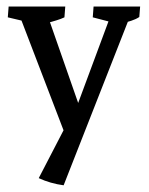

<svg xmlns="http://www.w3.org/2000/svg" viewBox="-20 -384 446 576"><path d="M170.9 171.9Q130.9 166.5 96.2 150.4L179.7 -10.7L195.3 -23.4L309.6 -331.1L312.5 -317.9L258.3 -332L260.7 -364.3H400.4L397.9 -333Q387.7 -326.2 374 -321.8Q360.4 -317.4 346.2 -314L368.2 -330.6ZM177.7 25.4 41 -331.5 63 -317.9 3.4 -332 5.9 -364.3H175.8L173.3 -332Q163.1 -327.1 148.9 -322.8Q134.8 -318.4 120.6 -314.9L126.5 -327.1L230 -30.8V0.5Z"/></svg>

Font: Markazi Text
Style: Regular
Weight: 400
Designer: Borna Izadpanah (Arabic designer), Fiona Ross (Arabic design director) and Florian Runge (Latin designer)
Foundry: Borna Izadpanah and Florian Runge
Version: Version 1.000